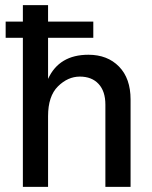

<svg xmlns="http://www.w3.org/2000/svg" viewBox="-20 -727 591 747"><path d="M167 -580V-420Q210 -514 324 -514Q398 -514 443 -468Q488 -422 488 -340V0H390V-320Q390 -372 363.5 -400.5Q337 -429 290.5 -429Q244 -429 205.5 -391Q167 -353 167 -275V0H69V-580H2V-643H69V-707H167V-643H343V-580Z"/></svg>

Font: Hind Medium
Style: Regular
Weight: 500
Designer: Manushi Parikh, Satya Rajpurohit
Foundry: Indian Type Foundry
Version: Version 1.201;PS 1.0;hotconv 1.0.78;makeotf.lib2.5.61930; tt